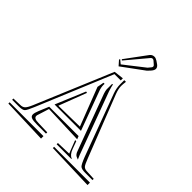

<svg xmlns="http://www.w3.org/2000/svg" viewBox="-185 -853 946 946"><g transform="rotate(45 288.5 -379.5)"><path d="M249.5 -597.7 332 -709.5Q340.8 -720.2 355.5 -720.2Q363.8 -720.2 375.5 -712.9L391.1 -702.1Q402.3 -693.4 402.3 -682.6Q402.3 -673.3 392.1 -661.1L377 -645L263.2 -561.5L240.7 -586.9L244.1 -591.8L249.5 -587.4L263.7 -575.7L368.7 -657.7L381.3 -672.9Q384.8 -677.2 384.8 -681.2Q384.8 -686.5 379.4 -690.4L364.3 -703.6Q359.9 -707 355.5 -707Q349.6 -707 345.7 -702.1L254.4 -593.3ZM568.4 -56.6V-39.6L318.8 -47.9V-56.6ZM244.6 -56.6V-39.6L8.8 -47.9V-56.6ZM237.8 -360.8 245.6 -358.9 190.4 -214.4 338.4 -216.8 261.2 -416.5 267.6 -451.7H275.4V-450.2Q274.9 -449.2 274.9 -445.8Q274.9 -426.3 282.7 -406.7L356.9 -205.6H172.9ZM368.7 -153.3H376.5L391.1 -113.3Q401.9 -84 421.9 -76.2V-74.2H318.8V-83L395.5 -85.4L389.6 -99.1ZM373 -163.1 169.4 -170.4 151.9 -114.7Q148.9 -107.4 148.9 -102.1Q148.9 -85 181.6 -85L244.6 -83V-74.2H181.6Q154.3 -74.2 143.1 -78.9Q131.8 -83.5 131.8 -95.7Q131.8 -106 140.1 -126.5L162.1 -179.2H366.7ZM319.8 -534.7V-520H275.9L112.3 -127Q97.2 -90.3 89.1 -82.3Q81.1 -74.2 55.2 -74.2H8.8V-83L55.2 -84.5Q71.3 -84.5 80.3 -93.3Q89.4 -102.1 100.6 -128.9L268.6 -528.8ZM331.1 -533.2H342.8Q340.3 -513.7 340.3 -502.9Q340.3 -482.9 350.1 -457L477.1 -132.3Q488.3 -102.5 495.6 -94.2Q502.9 -85.9 519.5 -85.4L568.4 -83V-74.2H518.6Q492.2 -74.2 483.6 -82.5Q475.1 -90.8 460.9 -127L340.8 -451.2Q331.1 -478 331.1 -505.9V-514.6ZM301.8 -477.5 306.6 -479Q308.6 -467.8 316.4 -442.4L436.5 -117.2Q438.5 -111.8 441.9 -104.5Q445.3 -97.2 446.3 -94.7Q444.8 -95.2 440.7 -96.9Q436.5 -98.6 435.1 -99.1Q433.6 -99.6 430.7 -101.3Q427.7 -103 426.3 -104.5Q424.8 -106 422.6 -108.6Q420.4 -111.3 418.7 -114.7Q417 -118.2 415.5 -122.6L394.5 -179.2L307.1 -416Q302.7 -428.7 301.3 -442.9L301.8 -443.4Z"/></g></svg>

Font: FoglihtenNo03
Style: Regular
Weight: 500
Version: Version 0.59